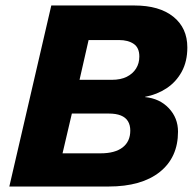

<svg xmlns="http://www.w3.org/2000/svg" viewBox="-20 -680 715 700"><path d="M14 0 167 -660H470Q561 -660 612 -619Q663 -578 663 -507Q663 -456 642.5 -418.5Q622 -381 587 -358Q552 -335 509 -327V-326Q562 -321 595.5 -285.5Q629 -250 629 -200Q629 -106 562.5 -53Q496 0 376 0ZM208 -121H347Q399 -121 427 -142.5Q455 -164 455 -204Q455 -224 446.5 -238Q438 -252 420.5 -259Q403 -266 377 -266H242ZM270 -389H388Q420 -389 442 -400Q464 -411 476 -430Q488 -449 488 -474Q488 -506 467.5 -520Q447 -534 414 -534H303Z"/></svg>

Font: Kantumruy Pro
Style: Bold Italic
Weight: 700
Italic angle: -13°
Version: Version 1.002